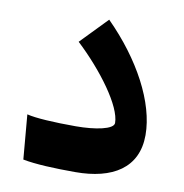

<svg xmlns="http://www.w3.org/2000/svg" viewBox="-68 -615 659 688"><g transform="rotate(10 262.0 -271.5)"><path d="M250 8C385 8 475 -46 475 -166C475 -284 397 -429 275 -551L181 -454C275 -366 360 -251 360 -190C360 -167 294 -154 223 -154C143 -154 76 -158 45 -166L59 -4C104 5 175 8 250 8Z"/></g></svg>

Font: Wafeq
Style: Bold
Weight: 700
Designer: Rasmus Andersson & Azza Alameddine
Foundry: Google & TypeTogether
Version: Version 3.000;FEAKit 1.0